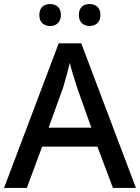

<svg xmlns="http://www.w3.org/2000/svg" viewBox="-20 -932 695 952"><path d="M175 -858C175 -820 199 -803 229 -803C257 -803 282 -820 282 -858C282 -896 257 -912 229 -912C199 -912 175 -896 175 -858ZM371 -858C371 -820 395 -803 424 -803C453 -803 478 -820 478 -858C478 -896 453 -912 424 -912C395 -912 371 -896 371 -858ZM540 0H654L383 -717H271L0 0H113L189 -205H463ZM362 -498 433 -299H221L293 -498C301 -525 316 -577 326 -620C333 -590 356 -518 362 -498Z"/></svg>

Font: Noto Sans Lao UI Med
Style: Regular
Weight: 500
Designer: Monotype Design Team
Foundry: Monotype Imaging Inc.
Version: Version 2.000